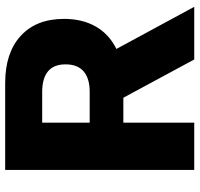

<svg xmlns="http://www.w3.org/2000/svg" viewBox="-34 -724 759 730"><g transform="rotate(-90 345.0 -359.5)"><path d="M464.8 -489.3Q464.8 -534.2 438 -556.2Q411.1 -578.1 360.4 -578.1H243.2V-397.5H360.4Q411.1 -397.5 438 -420.4Q464.8 -443.4 464.8 -489.3ZM63.5 -718.8H393.6Q508.8 -718.8 573.2 -659.7Q637.7 -600.6 637.7 -495.1Q637.7 -424.8 608.4 -374Q579.1 -323.2 523.4 -295.9L683.6 0H483.4L337.9 -269.5H243.2V0H63.5Z"/></g></svg>

Font: Min Sans Black
Style: Regular
Weight: 900
Designer: Jinseong-Kim, NotoSansCJK, Nunito
Foundry: Jinseong-Kim
Version: Version 1.000